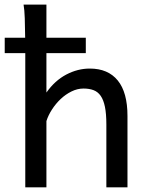

<svg xmlns="http://www.w3.org/2000/svg" viewBox="-30 -801 631 821"><path d="M-9.8 -639.6H77.6Q77.1 -687 75.9 -723.1Q74.7 -759.3 70.8 -781.2H168.5V-639.6H336.9V-573.7H168.5V-405.3Q204.6 -456.5 253.4 -482.2Q302.2 -507.8 354 -507.8Q432.1 -507.8 473.6 -456.8Q515.1 -405.8 515.1 -305.2V0H424.8V-268.6Q424.8 -314.5 418.7 -344.2Q412.6 -374 400.4 -391.4Q388.2 -408.7 369.9 -415.5Q351.6 -422.4 327.1 -422.4Q300.8 -422.4 275.6 -409.9Q250.5 -397.5 229.5 -377.7Q208.5 -357.9 192.4 -333Q176.3 -308.1 168.5 -283.2V0H78.1V-573.7H-9.8Z"/></svg>

Font: Andika
Style: Regular
Weight: 400
Designer: Victor Gaultney, Annie Olsen, Julie Remington, Don Collingsworth, Eric Hays
Foundry: SIL International
Version: Version 1.001